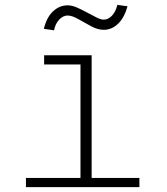

<svg xmlns="http://www.w3.org/2000/svg" viewBox="-20 -772 690 792"><path d="M312 0V-544H358V0ZM87 0V-38H555V0ZM162 -506V-544H335V-506ZM203 -647 161 -653Q172 -700 198.5 -725Q225 -750 259 -750Q277 -750 297.5 -741Q318 -732 339 -720.5Q360 -709 378 -700Q396 -691 408 -691Q427 -691 442.5 -708Q458 -725 464 -752L506 -746Q493 -699 467 -674Q441 -649 408 -649Q383 -649 355.5 -664Q328 -679 302.5 -693.5Q277 -708 259 -708Q240 -708 224 -691Q208 -674 203 -647Z"/></svg>

Font: Azeret Mono Thin Thin
Style: Regular
Weight: 250
Version: Version 1.002